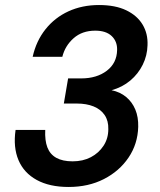

<svg xmlns="http://www.w3.org/2000/svg" viewBox="-20 -732 637 764"><path d="M253 12Q177 12 126 -16Q75 -44 53.5 -95Q32 -146 42 -215H160Q158 -173 168.5 -145.5Q179 -118 204 -104Q229 -90 269 -90Q310 -90 341.5 -106.5Q373 -123 392 -152Q411 -181 411 -218Q412 -251 396.5 -274Q381 -297 352.5 -308.5Q324 -320 286 -320H234L251 -420H303Q365 -420 405 -450.5Q445 -481 446 -533Q447 -567 424.5 -588.5Q402 -610 359 -610Q307 -610 273 -580Q239 -550 228 -506H110Q124 -569 161 -615.5Q198 -662 252.5 -687Q307 -712 374 -712Q439 -712 482.5 -691Q526 -670 547.5 -634Q569 -598 567 -552Q566 -511 548 -474.5Q530 -438 498.5 -411.5Q467 -385 424 -373Q458 -366 482 -346Q506 -326 518.5 -296Q531 -266 530 -227Q528 -159 491.5 -105Q455 -51 393.5 -19.5Q332 12 253 12Z"/></svg>

Font: DM Sans 18pt SemiBold
Style: Italic
Weight: 600
Italic angle: -10°
Designer: Colophon Foundry, Jonny Pinhorn
Foundry: Colophon Foundry
Version: Version 4.004;gftools[0.9.30]